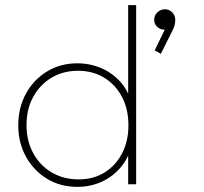

<svg xmlns="http://www.w3.org/2000/svg" viewBox="-20 -716 792 746"><path d="M280 10Q214 10 162.5 -21.5Q111 -53 81 -107Q51 -161 51 -229Q51 -298 81 -352.5Q111 -407 163 -438.5Q215 -470 280 -470Q330 -470 374 -451Q418 -432 449.5 -396Q481 -360 492 -309V-152Q480 -103 449.5 -66.5Q419 -30 375.5 -10Q332 10 280 10ZM286 -19Q343 -19 386.5 -46Q430 -73 454.5 -120.5Q479 -168 479 -229Q479 -292 454 -339.5Q429 -387 385 -414Q341 -441 283 -441Q225 -441 180 -414Q135 -387 109 -339.5Q83 -292 83 -230Q83 -169 109 -121Q135 -73 181 -46Q227 -19 286 -19ZM509 0H478V-123L488 -237L478 -348V-696H509ZM605 -507 581 -520 627 -615 641 -617Q639 -610 633 -605.5Q627 -601 617 -601Q602 -601 590.5 -612Q579 -623 579 -639Q579 -656 591.5 -668Q604 -680 621 -680Q637 -680 649 -668Q661 -656 661 -639Q661 -632 659.5 -622.5Q658 -613 650 -597Z"/></svg>

Font: Outfit Thin Thin
Style: Regular
Weight: 250
Version: Version 1.100;gftools[0.9.27]